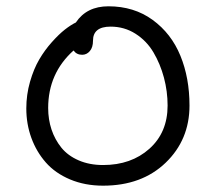

<svg xmlns="http://www.w3.org/2000/svg" viewBox="-20 -627 689 613"><path d="M309.1 -34.2Q251 -34.2 203.6 -54.2Q156.2 -74.2 126.2 -108.4Q96.2 -142.6 80.1 -186.8Q64 -231 64 -280.8Q64 -324.7 75.9 -366.2Q87.9 -407.7 105.5 -437.5Q123 -467.3 145.5 -492.4Q168 -517.6 187 -532.5Q206.1 -547.4 222.2 -555.2Q256.8 -606.9 326.2 -606.9Q407.7 -606.9 467.3 -563.5Q526.9 -520 555.9 -449.2Q585 -378.4 585 -290Q585 -180.7 508.8 -107.4Q432.6 -34.2 309.1 -34.2ZM133.8 -282.2Q133.8 -245.6 144.5 -213.4Q155.3 -181.2 176 -155.5Q196.8 -129.9 231.2 -115Q265.6 -100.1 309.1 -100.1Q398.9 -100.1 457 -152.1Q515.1 -204.1 515.1 -290Q515.1 -335.4 503.4 -379.2Q491.7 -422.9 470 -459.7Q448.2 -496.6 412.6 -519.3Q377 -542 333 -542Q276.9 -542 276.9 -497.1Q276.9 -475.6 266.8 -463.9Q256.8 -452.1 242.2 -452.1Q224.6 -452.1 214.8 -465.8Q133.8 -393.1 133.8 -282.2Z"/></svg>

Font: Shantell Sans Irregular Bouncy
Style: Regular
Weight: 300
Designer: Stephen Nixon, Anya Danilova, Shantell Martin
Foundry: Arrow Type
Version: Version 1.006;[9816181b4]